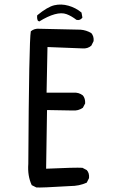

<svg xmlns="http://www.w3.org/2000/svg" viewBox="-20 -821 540 841"><path d="M139 0 119 -10Q100 -51 104 -103Q107 -643 115 -684Q131 -697 152 -695L333 -691Q358 -689 380 -676Q392 -662 390 -641L380 -621Q364 -607 341 -609L188 -615L184 -415H302Q325 -417 343 -403Q354 -390 353 -368L343 -349Q323 -335 298 -337L186 -339L182 -82Q312 -88 341 -86L360 -76Q372 -63 370 -41L360 -21Q327 -6 287 -6Q156 2 139 0ZM152 -727 146 -730Q141 -740 143 -754Q188 -791 218 -798Q248 -805 280 -796Q312 -787 337 -766L341 -744Q331 -730 315 -734Q293 -751 271.5 -759Q250 -767 219.5 -758.5Q189 -750 152 -727Z"/></svg>

Font: Kosefont JP
Style: Regular
Weight: 400
Designer: Nozomi Seto 瀬戸のぞみ
Version: Version 3.00;June 19, 2020